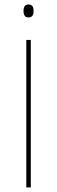

<svg xmlns="http://www.w3.org/2000/svg" viewBox="-20 -812 248 832"><path d="M113.5 0H94V-639H113.5ZM103.5 -736.5Q93 -736.5 87.5 -743.2Q82 -750 82 -764V-766Q82 -779 87.5 -785.8Q93 -792.5 103.5 -792.5Q114.5 -792.5 120 -785.8Q125.5 -779 125.5 -766V-764Q125.5 -750 120 -743.2Q114.5 -736.5 103.5 -736.5Z"/></svg>

Font: Anek Latin Thin
Style: Regular
Weight: 250
Designer: Yesha Goshar
Foundry: Ek Type
Version: Version 1.003